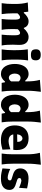

<svg xmlns="http://www.w3.org/2000/svg" viewBox="1628 -2528 916 4213"><g transform="rotate(90 2086.5 -422.0)"><path d="M740.7 0Q747.1 -60.5 750.7 -116.2Q754.4 -171.9 754.4 -234.9V-294.9Q754.4 -350.1 742.4 -377Q730.5 -403.8 699.7 -403.8Q685.1 -403.8 662.1 -388.9Q639.2 -374 621.6 -354Q620.6 -325.7 619.1 -294.7Q617.7 -263.7 617.7 -237.8Q617.7 -169.4 621.1 -114Q624.5 -58.6 635.3 0H397.5Q404.3 -60.5 407.7 -116.2Q411.1 -171.9 411.1 -234.9V-294.9Q411.1 -350.1 399.2 -377Q387.2 -403.8 356 -403.8Q340.3 -403.8 315.4 -386.5Q290.5 -369.1 273.4 -347.7V-234.9Q273.4 -171.9 277.6 -116.2Q281.7 -60.5 290.5 0H50.3Q58.6 -60.5 63 -117.7Q67.4 -174.8 67.4 -246.6V-303.2Q67.4 -369.6 60.3 -436.8Q53.2 -503.9 34.7 -573.2L236.8 -584L248 -486.8H265.1Q300.8 -530.8 349.6 -560.8Q398.4 -590.8 447.3 -590.8Q500.5 -590.8 537.4 -565.2Q574.2 -539.6 591.8 -486.3H605Q641.6 -531.2 691.7 -561Q741.7 -590.8 790.5 -590.8Q873 -590.8 919.4 -540.3Q965.8 -489.7 965.8 -387.2Q965.8 -350.1 963.4 -313.7Q960.9 -277.3 960.9 -246.6Q960.9 -174.8 964.4 -117.7Q967.8 -60.5 978.5 0Z M1064.5 0Q1072.8 -60.5 1077.1 -117.7Q1081.5 -174.8 1081.5 -246.6V-303.2Q1081.5 -362.8 1079.1 -408.4Q1076.7 -454.1 1072.3 -493.7Q1067.9 -533.2 1062.5 -573.2L1306.2 -579.6Q1300.3 -538.6 1296.1 -498.3Q1292 -458 1289.8 -411.1Q1287.6 -364.3 1287.6 -303.2V-246.6Q1287.6 -174.8 1291.5 -117.7Q1295.4 -60.5 1304.2 0ZM1183.1 -642.1Q1119.6 -642.1 1091.1 -666.3Q1062.5 -690.4 1062.5 -758.3Q1062.5 -806.2 1091.3 -831.5Q1120.1 -856.9 1184.1 -856.9Q1247.6 -856.9 1275.9 -829.6Q1304.2 -802.2 1304.2 -751.5Q1304.2 -688.5 1275.9 -665.3Q1247.6 -642.1 1183.1 -642.1Z M1607.4 16.1Q1549.8 16.1 1507.6 -8.5Q1465.3 -33.2 1438 -75.9Q1410.6 -118.7 1397.2 -173.1Q1383.8 -227.5 1383.8 -287.6Q1383.8 -373 1409.2 -441.7Q1434.6 -510.3 1484.6 -550.5Q1534.7 -590.8 1609.4 -590.8Q1649.9 -590.8 1686 -571Q1722.2 -551.3 1750 -517.1H1766.1V-565.9Q1766.1 -635.3 1758.8 -702.4Q1751.5 -769.5 1732.9 -838.9L1994.6 -859.9Q1985.4 -792.5 1978.8 -719.5Q1972.2 -646.5 1972.2 -565.9V-246.6Q1972.2 -174.8 1976.3 -117.7Q1980.5 -60.5 1989.3 0H1798.8L1785.2 -74.2H1771.5Q1694.8 16.1 1607.4 16.1ZM1689 -157.2Q1737.3 -161.6 1766.1 -208V-376.5Q1733.9 -413.1 1689.5 -414.6Q1642.1 -412.1 1618.4 -375Q1594.7 -337.9 1594.7 -285.6Q1594.7 -236.3 1618.2 -198Q1641.6 -159.7 1689 -157.2Z M2282.7 16.1Q2225.1 16.1 2182.9 -8.5Q2140.6 -33.2 2113.3 -75.9Q2085.9 -118.7 2072.5 -173.1Q2059.1 -227.5 2059.1 -287.6Q2059.1 -373 2084.5 -441.7Q2109.9 -510.3 2159.9 -550.5Q2210 -590.8 2284.7 -590.8Q2325.2 -590.8 2361.3 -571Q2397.5 -551.3 2425.3 -517.1H2441.4V-565.9Q2441.4 -635.3 2434.1 -702.4Q2426.8 -769.5 2408.2 -838.9L2669.9 -859.9Q2660.6 -792.5 2654.1 -719.5Q2647.5 -646.5 2647.5 -565.9V-246.6Q2647.5 -174.8 2651.6 -117.7Q2655.8 -60.5 2664.6 0H2474.1L2460.4 -74.2H2446.8Q2370.1 16.1 2282.7 16.1ZM2364.3 -157.2Q2412.6 -161.6 2441.4 -208V-376.5Q2409.2 -413.1 2364.7 -414.6Q2317.4 -412.1 2293.7 -375Q2270 -337.9 2270 -285.6Q2270 -236.3 2293.5 -198Q2316.9 -159.7 2364.3 -157.2Z M3058.6 16.1Q2943.8 16.1 2871.8 -22.7Q2799.8 -61.5 2766.1 -130.1Q2732.4 -198.7 2732.4 -288.1Q2732.4 -377 2763.4 -445.1Q2794.4 -513.2 2857.4 -552Q2920.4 -590.8 3016.1 -590.8Q3137.7 -590.8 3205.3 -528.1Q3272.9 -465.3 3272.9 -332.5Q3272.9 -309.1 3271.2 -290.8Q3269.5 -272.5 3267.1 -254.9H2929.7Q2938 -205.1 2975.3 -178.5Q3012.7 -151.9 3085 -151.9Q3104.5 -151.9 3134 -157.5Q3163.6 -163.1 3196 -172.4Q3228.5 -181.6 3256.8 -191.4L3264.6 -17.1Q3227.5 -7.8 3177.2 4.2Q3127 16.1 3058.6 16.1ZM3094.2 -342.8Q3094.7 -395.5 3073.5 -425Q3052.2 -454.6 3018.6 -456.5Q2982.9 -453.6 2958 -423.6Q2933.1 -393.6 2928.2 -339.4Z M3349.1 0Q3357.4 -60.5 3361.8 -117.7Q3366.2 -174.8 3366.2 -246.6V-565.9Q3366.2 -635.3 3358.9 -702.4Q3351.6 -769.5 3333.5 -838.9L3594.7 -859.9Q3585.4 -792.5 3578.9 -719.5Q3572.3 -646.5 3572.3 -565.9V-246.6Q3572.3 -174.8 3576.4 -117.7Q3580.6 -60.5 3589.4 0Z M3893.6 16.1Q3819.8 16.1 3765.6 3.4Q3711.4 -9.3 3675.8 -17.1L3687.5 -188Q3733.9 -165 3787.4 -148.7Q3840.8 -132.3 3879.4 -132.3Q3903.8 -133.8 3921.4 -144Q3939 -154.3 3939 -181.2Q3939 -205.1 3915.5 -215.8Q3892.1 -226.6 3831.5 -242.7Q3750.5 -264.2 3713.1 -303Q3675.8 -341.8 3675.8 -407.7Q3675.8 -491.7 3732.7 -540.8Q3789.6 -589.8 3894 -589.8Q3931.2 -589.8 3973.1 -584Q4015.1 -578.1 4052.7 -570.6Q4090.3 -563 4114.3 -557.6L4101.6 -381.8Q4048.3 -406.7 4003.7 -419.7Q3959 -432.6 3937.5 -432.6Q3920.9 -430.7 3904.1 -421.9Q3887.2 -413.1 3887.2 -388.7Q3887.2 -366.7 3904.3 -353.3Q3921.4 -339.8 3969.2 -327.1Q4066.4 -301.8 4107.2 -267.8Q4147.9 -233.9 4147.9 -168.9Q4147.9 -87.4 4087.9 -35.6Q4027.8 16.1 3893.6 16.1Z"/></g></svg>

Font: Pinar DS4-ExtraBold
Style: Regular
Weight: 800
Designer: Amin Abedi
Version: Version 2.000